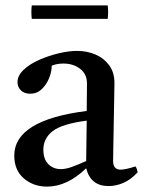

<svg xmlns="http://www.w3.org/2000/svg" viewBox="-20 -681 533 713"><path d="M383 10Q317 10 300 -56Q229 12 155 12Q104 12 68.5 -18.5Q33 -49 33 -103Q33 -235 302 -269Q302 -293 302.5 -318Q303 -343 303 -371Q303 -406 277.5 -425.5Q252 -445 216 -445Q190 -445 172 -437Q172 -414 162 -390Q152 -366 134.5 -349.5Q117 -333 92 -333Q70 -333 57.5 -345.5Q45 -358 45 -376Q45 -400 67.5 -421.5Q90 -443 125 -458.5Q160 -474 198 -483Q236 -492 266 -492Q303 -492 334.5 -478.5Q366 -465 385.5 -438.5Q405 -412 405 -373Q405 -349 404 -310.5Q403 -272 402.5 -228.5Q402 -185 401 -146Q400 -107 400 -83Q400 -51 428 -51Q446 -51 483 -63Q487 -58 488.5 -52Q490 -46 491 -41Q466 -14 438.5 -2Q411 10 383 10ZM300 -83 302 -233Q210 -221 175.5 -194Q141 -167 141 -125Q141 -90 159.5 -71.5Q178 -53 206 -53Q224 -53 246.5 -61Q269 -69 300 -83ZM98 -661H380Q383 -636 380 -611H98Q95 -636 98 -661Z"/></svg>

Font: Tiro Bangla
Style: Regular
Weight: 400
Designer: Bangla: John Hudson & Fiona Ross. Latin: John Hudson.
Foundry: Tiro Typeworks Ltd.
Version: Version 1.60